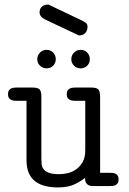

<svg xmlns="http://www.w3.org/2000/svg" viewBox="-20 -814 565 840"><path d="M499 -29Q499 -18 494.5 -12Q490 -6 484 -3.5Q478 -1 471 -0.5Q464 0 459 0H393Q387 0 379.5 -0.5Q372 -1 366 -4.5Q360 -8 356 -15Q352 -22 352 -36Q337 -23 308 -8.5Q279 6 233 6Q204 6 179 0Q154 -6 135.5 -19.5Q117 -33 106.5 -56Q96 -79 96 -114V-373H55Q50 -373 43 -373.5Q36 -374 30 -376.5Q24 -379 19.5 -385Q15 -391 15 -402Q15 -413 19.5 -419Q24 -425 30 -427.5Q36 -430 43 -430.5Q50 -431 55 -431H121Q147 -431 154 -422Q161 -413 161 -390V-119Q161 -107 162 -95.5Q163 -84 170.5 -74Q178 -64 194 -58Q210 -52 240 -52Q257 -52 276.5 -56.5Q296 -61 313 -73Q330 -85 341.5 -105Q353 -125 353 -156V-373H312Q307 -373 300 -373.5Q293 -374 287 -376.5Q281 -379 276.5 -385Q272 -391 272 -402Q272 -413 276.5 -419Q281 -425 287 -427.5Q293 -430 300 -430.5Q307 -431 312 -431H378Q404 -431 411 -422Q418 -413 418 -390V-58H459Q464 -58 471 -57.5Q478 -57 484 -54.5Q490 -52 494.5 -46Q499 -40 499 -29ZM224 -555Q224 -538 212.5 -526.5Q201 -515 184 -515Q167 -515 155 -526.5Q143 -538 143 -555Q143 -572 155 -584Q167 -596 184 -596Q201 -596 212.5 -584Q224 -572 224 -555ZM373 -555Q373 -538 361.5 -526.5Q350 -515 333 -515Q316 -515 304 -526.5Q292 -538 292 -555Q292 -572 304 -584Q316 -596 333 -596Q350 -596 361.5 -584Q373 -572 373 -555ZM363 -695Q363 -694 362 -688Q361 -682 357.5 -675.5Q354 -669 346 -664Q338 -659 325 -659L179 -728Q153 -740 153 -761Q153 -765 154.5 -770.5Q156 -776 160 -781.5Q164 -787 171.5 -790.5Q179 -794 192 -794L341 -723Q347 -720 355 -714.5Q363 -709 363 -695Z"/></svg>

Font: CMU Typewriter Custom
Style: Regular
Weight: 500
Monospace: yes
Version: Version 0.7.0